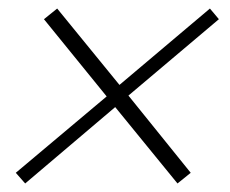

<svg xmlns="http://www.w3.org/2000/svg" viewBox="-20 -509 538 450"><path d="M39 -79 17 -104 230 -283 83 -464 114 -489 260 -310 472 -489 493 -464 281 -285 427 -104 396 -79 250 -258Z"/></svg>

Font: Nunito Sans 10pt Condensed ExtraLight
Style: Italic
Weight: 250
Width: 3
Italic angle: -9°
Designer: Vernon Adams
Foundry: Vernon Adams
Version: Version 3.101;gftools[0.9.27]